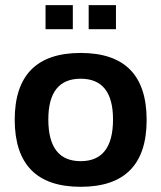

<svg xmlns="http://www.w3.org/2000/svg" viewBox="-20 -718 621 739"><path d="M290.5 -97.7Q415 -97.7 415 -258.3Q415 -415 290.5 -415Q166 -415 166 -258.3Q166 -97.7 290.5 -97.7ZM36.6 -256.3Q36.6 -514.2 290.5 -514.2Q544.4 -514.2 544.4 -256.3Q544.4 1 290.5 1Q37.6 1 36.6 -256.3ZM426.3 -698.2V-605.5H321.3V-698.2ZM260.3 -698.2V-605.5H155.3V-698.2Z"/></svg>

Font: Voltera
Style: Bold
Weight: 700
Designer: Bernd Montag
Version: Version 1.301